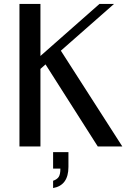

<svg xmlns="http://www.w3.org/2000/svg" viewBox="-20 -746 680 978"><path d="M186 -460.9 486.8 -726.1H561L290 -487.8L603 0H478L211.9 -418L186 -395V0H79.1V-726.1H186ZM250.5 28.8H328.6V104Q328.6 198.2 250.5 211.9V174.8Q270.5 168 279.1 155Q287.6 142.1 287.6 112.8H250.5Z"/></svg>

Font: Federov2
Style: Regular
Weight: 400
Designer: Olexa M. Volochay | Cyreal.org
Foundry: Olexa M. Volochay | Cyreal.org
Version: Version 1.000